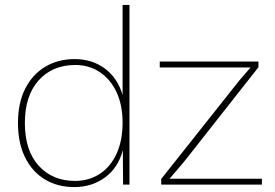

<svg xmlns="http://www.w3.org/2000/svg" viewBox="-20 -750 1117 780"><path d="M282 10Q214 10 162.5 -21Q111 -52 82 -110.5Q53 -169 53 -250Q53 -332 82.5 -390Q112 -448 164 -479Q216 -510 283 -510Q354 -510 406 -471.5Q458 -433 478 -364V-730H506V0H480L479 -140Q460 -68 406.5 -29Q353 10 282 10ZM285 -15Q341 -15 385 -43.5Q429 -72 453.5 -125.5Q478 -179 478 -251Q478 -323 453.5 -375.5Q429 -428 385.5 -457Q342 -486 286 -486Q193 -486 137 -423.5Q81 -361 81 -250Q81 -139 137 -77Q193 -15 285 -15ZM635 0V-23L953 -424L998 -476H926H629V-500H1030V-477L727 -92L669 -24H754H1044V0Z"/></svg>

Font: Work Sans ExtraLight
Style: Regular
Weight: 200
Designer: Wei Huang
Foundry: Wei Huang
Version: Version 2.010; ttfautohint (v1.8.3)